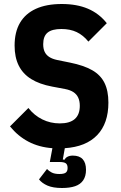

<svg xmlns="http://www.w3.org/2000/svg" viewBox="-20 -730 606 960"><path d="M287 -585Q240 -585 218 -567Q196 -549 196 -509Q196 -486 203.5 -470.5Q211 -455 226.5 -445Q242 -435 266 -430L330 -417Q399 -403 441 -379Q483 -355 502.5 -315.5Q522 -276 522 -217Q522 -113 466 -54.5Q410 4 304 11L294 68H304Q306 60 317 54Q328 48 344 48Q377 48 393.5 66Q410 84 410 119Q410 151 396 171.5Q382 192 355.5 201Q329 210 290 210Q245 210 217.5 198Q190 186 175 167L215 115Q224 125 238.5 132.5Q253 140 277 140Q300 140 309 133Q318 126 318 110Q318 93 309 86.5Q300 80 277 80H229L242 11Q175 6 122.5 -21.5Q70 -49 30 -98L122 -190Q151 -153 191.5 -133Q232 -113 279 -113Q329 -113 354 -135Q379 -157 379 -201Q379 -225 371 -242Q363 -259 347 -269.5Q331 -280 305 -285L241 -297Q177 -309 135.5 -335Q94 -361 73.5 -402.5Q53 -444 53 -502Q53 -570 80 -616Q107 -662 159.5 -686Q212 -710 289 -710Q364 -710 419.5 -686.5Q475 -663 514 -614L422 -522Q396 -554 363.5 -569.5Q331 -585 287 -585Z"/></svg>

Font: IBM Plex Sans Condensed
Style: Bold
Weight: 700
Width: 3
Designer: Mike Abbink, Paul van der Laan, Pieter van Rosmalen
Foundry: Bold Monday
Version: Version 3.201